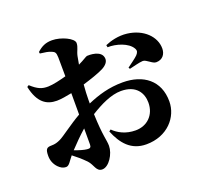

<svg xmlns="http://www.w3.org/2000/svg" viewBox="-146 -973 1293 1223"><g transform="rotate(-20 500.0 -361.5)"><path d="M643 -640C700 -642 779 -618 805 -572C815 -554 810 -544 797 -529C785 -516 743 -486 724 -472L730 -462C754 -467 798 -480 823 -481C847 -482 876 -444 902 -444C947 -444 968 -477 968 -514C968 -594 897 -666 789 -679C731 -686 677 -671 640 -655ZM155 -189C134 -179 117 -174 94 -174C61 -174 51 -165 51 -118C51 -89 61 -61 83 -38C98 -23 114 -13 134 -13C156 -13 167 -40 193 -71C219 -51 247 -28 276 2C306 34 305 80 346 80C392 80 437 7 437 -47C437 -87 421 -118 416 -269C485 -312 560 -349 627 -349C731 -349 767 -284 767 -220C767 -135 708 -81 631 -81C563 -81 514 -109 482 -141L470 -132C506 -43 561 26 665 26C808 26 895 -75 895 -182C895 -323 796 -397 656 -397C564 -397 488 -374 414 -342V-366C414 -396 416 -432 419 -469C472 -485 529 -504 562 -521C590 -536 606 -555 605 -577C602 -637 512 -634 501 -633C493 -632 474 -617 434 -598L444 -653C451 -686 467 -704 467 -733C467 -765 386 -803 325 -803C281 -803 253 -789 222 -761L224 -750C256 -746 281 -743 300 -734C318 -726 325 -721 326 -687L327 -558C284 -546 237 -535 204 -534C161 -533 133 -544 88 -585L76 -577C100 -464 155 -430 224 -430C252 -430 291 -437 326 -444V-389V-299C254 -258 183 -202 155 -189ZM326 -205V-96C326 -78 319 -71 298 -74C278 -76 248 -85 216 -97C246 -129 287 -171 326 -205Z"/></g></svg>

Font: Noto Serif CJK SC Black
Style: Regular
Weight: 900
Designer: Ryoko NISHIZUKA 西塚涼子 (kana & ideographs); Frank Grießhammer (Latin, Greek & Cyrillic); Wenlong ZHANG 张文龙 (bopomofo); San
Foundry: Adobe
Version: Version 2.001;hotconv 1.1.0;makeotfexe 2.6.0